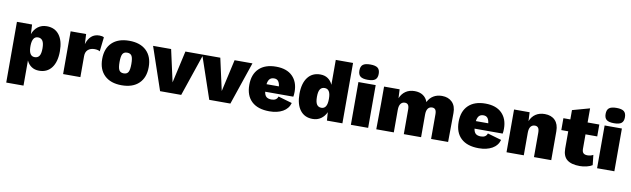

<svg xmlns="http://www.w3.org/2000/svg" viewBox="-50 -1362 7271 2211"><g transform="rotate(10 3586.0 -256.5)"><path d="M595 -252Q595 -128 543 -59Q491 10 397 10Q345 10 308 -15Q271 -40 251 -84V210H49V-500H226L232 -389Q252 -445 295 -477.5Q338 -510 398 -510Q492 -510 543.5 -442.5Q595 -375 595 -252ZM392 -250Q392 -312 373.5 -339Q355 -366 320 -366Q254 -366 251 -261V-239Q254 -135 320 -135Q356 -135 374 -161.5Q392 -188 392 -250Z M1066 -498 1047 -331Q1038 -338 1021 -342Q1004 -346 984 -346Q937 -346 908 -320.5Q879 -295 879 -246V0H677V-500H858L864 -383Q882 -444 919 -477Q956 -510 1013 -510Q1048 -510 1066 -498Z M1634 -250Q1634 -127 1562.5 -58.5Q1491 10 1362 10Q1233 10 1161.5 -58.5Q1090 -127 1090 -250Q1090 -373 1161.5 -441.5Q1233 -510 1362 -510Q1491 -510 1562.5 -441.5Q1634 -373 1634 -250ZM1293 -250Q1293 -182 1308.5 -155.5Q1324 -129 1362 -129Q1400 -129 1415.5 -155.5Q1431 -182 1431 -250Q1431 -318 1415.5 -344.5Q1400 -371 1362 -371Q1324 -371 1308.5 -344.5Q1293 -318 1293 -250Z M2228 -500 2058 0H1907H1811L1641 -500H1852L1935 -125L2019 -500Z M2803 -500 2633 0H2482H2386L2216 -500H2427L2510 -125L2594 -500Z M3333 -204H3004Q3010 -162 3031 -145Q3052 -128 3090 -128Q3151 -128 3165 -176L3328 -129Q3309 -61 3245.5 -25.5Q3182 10 3090 10Q2954 10 2882 -57.5Q2810 -125 2810 -250Q2810 -374 2880.5 -442Q2951 -510 3079 -510Q3204 -510 3271 -443.5Q3338 -377 3338 -262Q3338 -226 3333 -204ZM3004 -292H3149Q3144 -333 3127.5 -353Q3111 -373 3080 -373Q3047 -373 3028.5 -354Q3010 -335 3004 -292Z M3943 -706V0H3762L3755 -97Q3733 -48 3692 -19Q3651 10 3595 10Q3501 10 3449 -58Q3397 -126 3397 -248Q3397 -372 3449.5 -441Q3502 -510 3596 -510Q3648 -510 3684.5 -485Q3721 -460 3741 -415V-706ZM3741 -246V-255V-254Q3741 -365 3672 -365Q3637 -365 3619 -338.5Q3601 -312 3601 -250Q3601 -188 3619 -161Q3637 -134 3672 -134Q3741 -134 3741 -246Z M4030 -633Q4030 -681 4056 -702Q4082 -723 4143 -723Q4204 -723 4230 -702Q4256 -681 4256 -633Q4256 -586 4230 -565Q4204 -544 4143 -544Q4082 -544 4056 -565Q4030 -586 4030 -633ZM4244 0H4042V-500H4244Z M5182 -338 5179 0H4980V-288Q4980 -326 4967.5 -342.5Q4955 -359 4930 -359Q4898 -359 4880.5 -335Q4863 -311 4863 -264V0H4661V-288Q4661 -326 4648.5 -342.5Q4636 -359 4611 -359Q4580 -359 4562 -335Q4544 -311 4544 -263V0H4339L4342 -300V-500H4524L4529 -397Q4552 -452 4595.5 -481Q4639 -510 4700 -510Q4757 -510 4796.5 -484Q4836 -458 4853 -409Q4876 -458 4919 -484Q4962 -510 5019 -510Q5094 -510 5138.5 -465Q5183 -420 5182 -338Z M5781 -204H5452Q5458 -162 5479 -145Q5500 -128 5538 -128Q5599 -128 5613 -176L5776 -129Q5757 -61 5693.5 -25.5Q5630 10 5538 10Q5402 10 5330 -57.5Q5258 -125 5258 -250Q5258 -374 5328.5 -442Q5399 -510 5527 -510Q5652 -510 5719 -443.5Q5786 -377 5786 -262Q5786 -226 5781 -204ZM5452 -292H5597Q5592 -333 5575.5 -353Q5559 -373 5528 -373Q5495 -373 5476.5 -354Q5458 -335 5452 -292Z M6385 -338V0H6183V-284Q6183 -325 6170 -342Q6157 -359 6132 -359Q6100 -359 6082 -335.5Q6064 -312 6064 -263V0H5862V-500H6044L6049 -397Q6071 -452 6115 -481Q6159 -510 6221 -510Q6298 -510 6341.5 -465Q6385 -420 6385 -338Z M6865 -26Q6841 -10 6800 0Q6759 10 6720 10Q6620 10 6570 -30Q6520 -70 6520 -160V-361H6439V-500H6520V-609L6722 -665V-500H6859V-361H6722V-192Q6722 -157 6737.5 -142Q6753 -127 6785 -127Q6823 -127 6852 -144Z M6909 -633Q6909 -681 6935 -702Q6961 -723 7022 -723Q7083 -723 7109 -702Q7135 -681 7135 -633Q7135 -586 7109 -565Q7083 -544 7022 -544Q6961 -544 6935 -565Q6909 -586 6909 -633ZM7123 0H6921V-500H7123Z"/></g></svg>

Font: Work Sans ExtraBold
Style: Regular
Weight: 800
Designer: Wei Huang
Foundry: Wei Huang
Version: Version 1.500